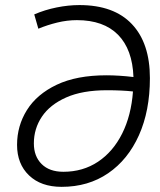

<svg xmlns="http://www.w3.org/2000/svg" viewBox="-20 -723 626 753"><path d="M221.7 9.8Q140.6 9.8 93.8 -35.2Q46.9 -80.1 46.9 -154.8Q46.9 -229.5 85.7 -291.5Q124.5 -353.5 202.4 -390.6Q280.3 -427.7 397.5 -427.7Q421.9 -427.7 448.5 -426Q475.1 -424.3 503.4 -420.9Q499.5 -529.3 442.9 -586.7Q386.2 -644 281.7 -644Q243.2 -644 204.3 -634.5Q165.5 -625 130.4 -610.4L114.3 -666.5Q156.2 -684.6 202.1 -693.8Q248 -703.1 291.5 -703.1Q426.8 -703.1 497.3 -628.4Q567.9 -553.7 567.9 -416.5Q567.9 -288.6 524.9 -192.6Q481.9 -96.7 404.1 -43.5Q326.2 9.8 221.7 9.8ZM501.5 -364.3Q480 -366.7 454.3 -367.9Q428.7 -369.1 399.4 -369.1Q303.2 -369.1 239.5 -340.8Q175.8 -312.5 144.3 -265.4Q112.8 -218.3 112.8 -160.6Q112.8 -109.9 143.3 -79.6Q173.8 -49.3 228.5 -49.3Q305.2 -49.3 364.3 -88.6Q423.3 -127.9 459 -199Q494.6 -270 501.5 -364.3Z"/></svg>

Font: Cascadia Code Light
Style: Italic
Weight: 300
Italic angle: -10°
Monospace: yes
Designer: Aaron Bell
Foundry: Saja Typeworks
Version: Version 2404.023; ttfautohint (v1.8.4)